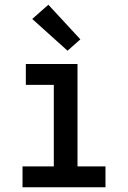

<svg xmlns="http://www.w3.org/2000/svg" viewBox="-20 -790 540 810"><path d="M75 0V-88H207V-432H89V-520H307V-88H425V0ZM265 -576 116 -710 184 -770 319 -624Z"/></svg>

Font: Zed Mono Semibold
Style: Regular
Weight: 600
Monospace: yes
Designer: Belleve Invis
Foundry: Belleve Invis
Version: Version 1.0.0; ttfautohint (v1.8.4)